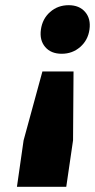

<svg xmlns="http://www.w3.org/2000/svg" viewBox="-20 -571 369 747"><path d="M45.9 155.8 71.8 -24.9 145 -293H266.1L264.2 -24.9L237.8 155.8ZM139.2 -456.1Q145 -498 175 -524.4Q205.1 -550.8 247.1 -550.8Q288.6 -550.8 311.3 -524.4Q334 -498 328.1 -456.1Q322.3 -414.6 292 -388.2Q261.7 -361.8 220.2 -361.8Q178.2 -361.8 155.8 -388.2Q133.3 -414.6 139.2 -456.1Z"/></svg>

Font: Trueno ExtraBold
Style: Italic
Weight: 800
Designer: Julieta Ulanovsky
Foundry: Julieta Ulanovsky
Version: Version 3.001b | FøM Fix